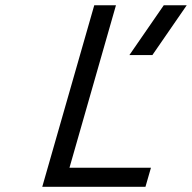

<svg xmlns="http://www.w3.org/2000/svg" viewBox="-20 -714 734 734"><path d="M340.3 -693.8H423.3L245.6 -72.8H557.1L536.1 0H141.6ZM606 -693.8H693.8L562.5 -503.4H474.6Z"/></svg>

Font: Cantarell
Style: Italic
Weight: 400
Italic angle: -16°
Designer: Dave Crossland
Version: Version 1.004